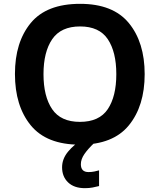

<svg xmlns="http://www.w3.org/2000/svg" viewBox="-20 -745 834 1002"><path d="M735 -358Q735 -524 652.5 -624.5Q570 -725 398 -725Q223 -725 140.5 -625Q58 -525 58 -359Q58 -192 140.5 -91Q223 10 397 10Q570 10 652.5 -91Q735 -192 735 -358ZM207 -358Q207 -474 252.5 -540.5Q298 -607 398 -607Q498 -607 542.5 -540.5Q587 -474 587 -358Q587 -242 542.5 -175.5Q498 -109 397 -109Q297 -109 252 -175.5Q207 -242 207 -358ZM402 112Q402 86 420.5 59Q439 32 473 0L411 -17Q367 8 335.5 46Q304 84 304 128Q304 177 335.5 207Q367 237 423 237Q446 237 463.5 233.5Q481 230 497 226V144Q487 147 472.5 150Q458 153 442 153Q402 153 402 112Z"/></svg>

Font: Noto Sans UI
Style: Bold
Weight: 700
Designer: Monotype Design Team
Foundry: Monotype Imaging Inc.
Version: Version 1.901